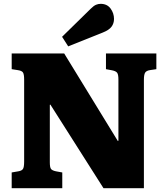

<svg xmlns="http://www.w3.org/2000/svg" viewBox="-20 -982 873 1002"><path d="M41 0V-82L76 -88Q94 -91 100 -100.5Q106 -110 106 -139V-567Q106 -594 100 -603.5Q94 -613 73 -616L41 -621V-703H315L595 -246L598 -248V-567Q598 -593 591.5 -602Q585 -611 565 -615L533 -621V-703H796V-621L762 -616Q744 -613 737.5 -603Q731 -593 731 -565V0H520L243 -436L240 -435V-135Q240 -108 246.5 -100Q253 -92 272 -88L305 -82V0ZM336 -740 304 -790 453 -936Q469 -952 481 -957Q493 -962 505 -962Q539 -962 557 -937.5Q575 -913 575 -883Q575 -860 562 -842.5Q549 -825 516 -812Z"/></svg>

Font: Literata 18pt ExtraBold
Style: Regular
Weight: 800
Designer: Latin by Veronika Burian and Jose Scaglione. Greek by Irene Vlachou. Cyrillic by Vera Evstafieva.
Foundry: TypeTogether
Version: Version 3.103;gftools[0.9.29]